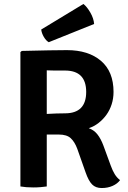

<svg xmlns="http://www.w3.org/2000/svg" viewBox="-20 -941 648 969"><path d="M553 -477Q553 -444 543.5 -414.5Q534 -385 517 -361.5Q500 -338 477.5 -320.5Q455 -303 428 -294Q454 -285 471.5 -263Q489 -241 502 -206L539 -105Q548 -80 559 -62Q570 -44 586 -32Q573 -14 548.5 -3Q524 8 493 8Q463 8 445 -10Q427 -28 412 -71L370 -190Q357 -225 337 -243.5Q317 -262 277 -262H216V0Q202 2 185 3.5Q168 5 148 5Q111 5 83 0V-678L90 -684Q171 -686 227.5 -687Q284 -688 318 -688Q426 -688 489.5 -634Q553 -580 553 -477ZM216 -586V-366Q268 -369 308 -369Q415 -369 415 -477Q415 -585 308 -585Q277 -585 254.5 -585Q232 -585 216 -586ZM188 -792 401 -921Q419 -907 436 -877.5Q453 -848 455 -820L226 -728Q212 -736 201 -755Q190 -774 188 -792Z"/></svg>

Font: Signika
Style: Semibold
Weight: 600
Designer: Anna Giedrys
Foundry: Anna Giedrys
Version: Version 1.001